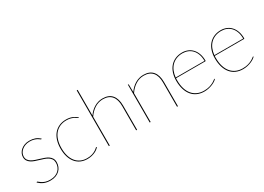

<svg xmlns="http://www.w3.org/2000/svg" viewBox="-13 -1431 2954 2149"><g transform="rotate(-30 1464.0 -356.0)"><path d="M348 -447Q346 -444 343 -444Q339 -444 331.2 -450.8Q323.5 -457.5 308.8 -465.8Q294 -474 271.5 -481Q249 -488 216 -488Q185 -488 159.2 -478.5Q133.5 -469 115 -453.2Q96.5 -437.5 86.2 -417Q76 -396.5 76 -374Q76 -347.5 88.5 -329.8Q101 -312 121.2 -299.8Q141.5 -287.5 167.5 -279Q193.5 -270.5 220.5 -262.2Q247.5 -254 273.5 -244.8Q299.5 -235.5 319.8 -221.5Q340 -207.5 352.5 -187.2Q365 -167 365 -137Q365 -107 354.2 -80.5Q343.5 -54 323 -34.5Q302.5 -15 272.8 -3.5Q243 8 205 8Q178.5 8 157.8 3.8Q137 -0.5 119.2 -8Q101.5 -15.5 86.2 -26.5Q71 -37.5 56 -51L59 -54Q60.5 -55.5 61.5 -56.2Q62.5 -57 65 -57Q69 -57 78 -48.5Q87 -40 103.2 -29.5Q119.5 -19 144.2 -10.5Q169 -2 205 -2Q241 -2 268.8 -12.5Q296.5 -23 315.5 -41.2Q334.5 -59.5 344.2 -83.8Q354 -108 354 -136Q354 -164.5 341.5 -183.2Q329 -202 308.8 -215Q288.5 -228 262.5 -236.8Q236.5 -245.5 209.5 -253.5Q182.5 -261.5 156.5 -270.5Q130.5 -279.5 110.2 -292.8Q90 -306 77.5 -325.5Q65 -345 65 -374Q65 -398.5 76 -420.8Q87 -443 107 -460.2Q127 -477.5 154.8 -487.8Q182.5 -498 216 -498Q257.5 -498 289 -486.8Q320.5 -475.5 350 -450Z M827 -444Q825 -442 823 -442Q820 -442 811.8 -449.2Q803.5 -456.5 787.8 -465Q772 -473.5 748.2 -480.8Q724.5 -488 691 -488Q643.5 -488 606 -471Q568.5 -454 542.5 -422.5Q516.5 -391 502.8 -346Q489 -301 489 -245Q489 -187 502.8 -142.2Q516.5 -97.5 542 -66.8Q567.5 -36 603.2 -20Q639 -4 683 -4Q722 -4 749 -13Q776 -22 793.5 -33Q811 -44 820 -53Q829 -62 832 -62Q834 -62 836 -60L838 -58Q830.5 -47 816 -35.8Q801.5 -24.5 781.5 -15.2Q761.5 -6 736.5 0Q711.5 6 683 6Q635.5 6 597.5 -11Q559.5 -28 532.8 -60.2Q506 -92.5 491.5 -139Q477 -185.5 477 -245Q477 -302 491.5 -348.8Q506 -395.5 533.5 -428.5Q561 -461.5 600.8 -479.8Q640.5 -498 691 -498Q735.5 -498 770.2 -483.8Q805 -469.5 830 -447Z M960 0V-720H972V-388Q989 -413 1010.2 -433.2Q1031.5 -453.5 1056 -468Q1080.5 -482.5 1107.5 -490.2Q1134.5 -498 1163 -498Q1244.5 -498 1284.8 -449.5Q1325 -401 1325 -314V0H1313V-314Q1313 -355 1304 -387.2Q1295 -419.5 1276.2 -442Q1257.5 -464.5 1229.2 -476.2Q1201 -488 1163 -488Q1105.5 -488 1057 -457.2Q1008.5 -426.5 972 -372.5V0Z M1488 0V-490H1491Q1498 -490 1498 -482L1499.5 -387.5Q1516.5 -412.5 1537.8 -433Q1559 -453.5 1583.5 -468Q1608 -482.5 1635 -490.2Q1662 -498 1691 -498Q1772.5 -498 1812.8 -449.5Q1853 -401 1853 -314V0H1841V-314Q1841 -355 1832 -387.2Q1823 -419.5 1804.2 -442Q1785.5 -464.5 1757.2 -476.2Q1729 -488 1691 -488Q1633.5 -488 1585 -457.2Q1536.5 -426.5 1500 -372.5V0Z M2192 -498Q2230.5 -498 2264 -484.2Q2297.5 -470.5 2322.2 -443.5Q2347 -416.5 2361 -377.2Q2375 -338 2375 -287Q2375 -284.5 2373.2 -283.2Q2371.5 -282 2369 -282H1991Q1990 -275 1990 -268.5V-255Q1990 -194 2004.5 -147.2Q2019 -100.5 2045.8 -68.8Q2072.5 -37 2110.2 -20.5Q2148 -4 2194 -4Q2235.5 -4 2265.2 -13Q2295 -22 2314.8 -33Q2334.5 -44 2344.8 -53Q2355 -62 2358 -62Q2360 -62 2362 -60L2364 -58Q2355.5 -47.5 2338.8 -36.2Q2322 -25 2299.2 -15.5Q2276.5 -6 2249.5 0Q2222.5 6 2194 6Q2143.5 6 2103.5 -11.8Q2063.5 -29.5 2035.8 -63Q2008 -96.5 1993 -145Q1978 -193.5 1978 -255Q1978 -309 1992.5 -353.8Q2007 -398.5 2034.5 -430.5Q2062 -462.5 2101.8 -480.2Q2141.5 -498 2192 -498ZM2192 -488Q2148 -488 2112.8 -473.8Q2077.5 -459.5 2052 -433.8Q2026.5 -408 2011.2 -371.5Q1996 -335 1991.5 -291H2364Q2364 -338.5 2351 -375.2Q2338 -412 2314.8 -437Q2291.5 -462 2260 -475Q2228.5 -488 2192 -488Z M2692 -498Q2730.5 -498 2764 -484.2Q2797.5 -470.5 2822.2 -443.5Q2847 -416.5 2861 -377.2Q2875 -338 2875 -287Q2875 -284.5 2873.2 -283.2Q2871.5 -282 2869 -282H2491Q2490 -275 2490 -268.5V-255Q2490 -194 2504.5 -147.2Q2519 -100.5 2545.8 -68.8Q2572.5 -37 2610.2 -20.5Q2648 -4 2694 -4Q2735.5 -4 2765.2 -13Q2795 -22 2814.8 -33Q2834.5 -44 2844.8 -53Q2855 -62 2858 -62Q2860 -62 2862 -60L2864 -58Q2855.5 -47.5 2838.8 -36.2Q2822 -25 2799.2 -15.5Q2776.5 -6 2749.5 0Q2722.5 6 2694 6Q2643.5 6 2603.5 -11.8Q2563.5 -29.5 2535.8 -63Q2508 -96.5 2493 -145Q2478 -193.5 2478 -255Q2478 -309 2492.5 -353.8Q2507 -398.5 2534.5 -430.5Q2562 -462.5 2601.8 -480.2Q2641.5 -498 2692 -498ZM2692 -488Q2648 -488 2612.8 -473.8Q2577.5 -459.5 2552 -433.8Q2526.5 -408 2511.2 -371.5Q2496 -335 2491.5 -291H2864Q2864 -338.5 2851 -375.2Q2838 -412 2814.8 -437Q2791.5 -462 2760 -475Q2728.5 -488 2692 -488Z"/></g></svg>

Font: Lato TR Hairline
Style: Regular
Weight: 250
Designer: Lukasz Dziedzic
Foundry: Lukasz Dziedzic
Version: Version 1.104 2013